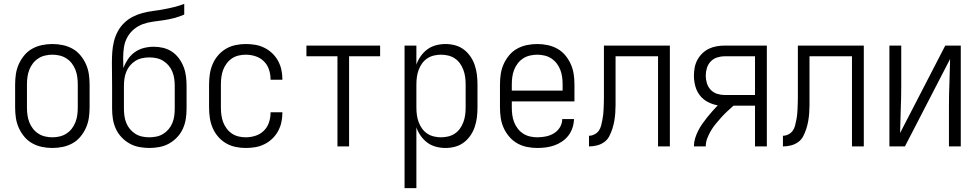

<svg xmlns="http://www.w3.org/2000/svg" viewBox="-20 -755 5040 990"><path d="M250 8Q223 8 196.5 2.5Q170 -3 146.5 -16Q123 -29 105.5 -50Q88 -71 77 -95.5Q66 -120 62 -146.5Q58 -173 58 -200V-320Q58 -347 62 -373.5Q66 -400 77 -424.5Q88 -449 105.5 -470Q123 -491 146.5 -504Q170 -517 196.5 -522.5Q223 -528 250 -528Q277 -528 303.5 -522.5Q330 -517 353.5 -504Q377 -491 394.5 -470Q412 -449 423 -424.5Q434 -400 438 -373.5Q442 -347 442 -320V-200Q442 -173 438 -146.5Q434 -120 423 -95.5Q412 -71 394.5 -50Q377 -29 353.5 -16Q330 -3 303.5 2.5Q277 8 250 8ZM250 -47Q269 -47 288 -51.5Q307 -56 323 -66.5Q339 -77 350.5 -92Q362 -107 369 -125Q376 -143 378.5 -162Q381 -181 381 -200V-320Q381 -339 378.5 -358Q376 -377 369 -395Q362 -413 350.5 -428Q339 -443 323 -453.5Q307 -464 288 -468.5Q269 -473 250 -473Q231 -473 212 -468.5Q193 -464 177 -453.5Q161 -443 149.5 -428Q138 -413 131 -395Q124 -377 121.5 -358Q119 -339 119 -320V-200Q119 -181 121.5 -162Q124 -143 131 -125Q138 -107 149.5 -92Q161 -77 177 -66.5Q193 -56 212 -51.5Q231 -47 250 -47Z M750 8Q724 8 697.5 3Q671 -2 648 -15Q625 -28 606.5 -47.5Q588 -67 577 -91.5Q566 -116 562 -142Q558 -168 558 -195V-312Q558 -342 557.5 -372Q557 -402 557 -432Q557 -460 559 -487.5Q561 -515 567.5 -541.5Q574 -568 587 -592.5Q600 -617 620 -636.5Q640 -656 664.5 -668.5Q689 -681 715.5 -688Q742 -695 769.5 -698.5Q797 -702 824 -707Q851 -712 877.5 -718.5Q904 -725 930 -735V-680Q905 -669 878.5 -662Q852 -655 825 -651Q798 -647 770.5 -643.5Q743 -640 717.5 -631Q692 -622 670.5 -604Q649 -586 636 -562Q623 -538 619 -510.5Q615 -483 615 -456Q615 -443 615.5 -430.5Q616 -418 616 -406V-404Q625 -428 639.5 -449.5Q654 -471 675 -486Q696 -501 721.5 -507.5Q747 -514 773 -514Q798 -514 822.5 -508Q847 -502 867.5 -488Q888 -474 903 -453.5Q918 -433 927 -409.5Q936 -386 939 -361Q942 -336 942 -312V-195Q942 -168 938 -142Q934 -116 923 -91.5Q912 -67 893.5 -47.5Q875 -28 852 -15Q829 -2 802.5 3Q776 8 750 8ZM750 -47Q769 -47 787.5 -51Q806 -55 822 -65Q838 -75 850 -89.5Q862 -104 869 -121.5Q876 -139 878.5 -157.5Q881 -176 881 -195V-312Q881 -330 878.5 -348.5Q876 -367 869 -384.5Q862 -402 850 -416.5Q838 -431 822 -441Q806 -451 787.5 -455Q769 -459 750 -459Q731 -459 712.5 -455Q694 -451 678 -441Q662 -431 650 -416.5Q638 -402 631 -384.5Q624 -367 621.5 -348.5Q619 -330 619 -312V-195Q619 -176 621.5 -157.5Q624 -139 631 -121.5Q638 -104 650 -89.5Q662 -75 678 -65Q694 -55 712.5 -51Q731 -47 750 -47Z M1247 8Q1221 8 1194.5 2.5Q1168 -3 1145 -16.5Q1122 -30 1104.5 -50.5Q1087 -71 1076.5 -95.5Q1066 -120 1062 -146.5Q1058 -173 1058 -200V-320Q1058 -347 1062 -373.5Q1066 -400 1076.5 -424.5Q1087 -449 1104.5 -469.5Q1122 -490 1145 -503.5Q1168 -517 1194.5 -522.5Q1221 -528 1247 -528Q1272 -528 1296 -524Q1320 -520 1342.5 -509Q1365 -498 1383 -481Q1401 -464 1413 -442.5Q1425 -421 1430.5 -397Q1436 -373 1436 -348V-344H1375V-347Q1375 -373 1366.5 -397.5Q1358 -422 1340 -439.5Q1322 -457 1297.5 -465Q1273 -473 1247 -473Q1228 -473 1209.5 -468.5Q1191 -464 1175.5 -453.5Q1160 -443 1148.5 -427.5Q1137 -412 1130.5 -394.5Q1124 -377 1121.5 -358Q1119 -339 1119 -320V-200Q1119 -181 1121.5 -162Q1124 -143 1130.5 -125.5Q1137 -108 1148.5 -92.5Q1160 -77 1175.5 -66.5Q1191 -56 1209.5 -51.5Q1228 -47 1247 -47Q1273 -47 1297.5 -55Q1322 -63 1340 -80.5Q1358 -98 1366.5 -122.5Q1375 -147 1375 -173V-176H1436V-172Q1436 -147 1430.5 -123Q1425 -99 1413 -77.5Q1401 -56 1383 -39Q1365 -22 1342.5 -11Q1320 0 1296 4Q1272 8 1247 8Z M1720 0V-465H1560V-520H1940V-465H1780V0Z M2066 215V-520H2127V-422Q2135 -445 2149.5 -465.5Q2164 -486 2183.5 -500.5Q2203 -515 2227.5 -521.5Q2252 -528 2277 -528Q2302 -528 2326.5 -521.5Q2351 -515 2371 -500Q2391 -485 2405.5 -464Q2420 -443 2428 -419Q2436 -395 2439 -370Q2442 -345 2442 -320V-200Q2442 -175 2439 -150Q2436 -125 2428 -101Q2420 -77 2405.5 -56Q2391 -35 2371 -20Q2351 -5 2326.5 1.5Q2302 8 2277 8Q2252 8 2227.5 1.5Q2203 -5 2183.5 -19.5Q2164 -34 2149.5 -54.5Q2135 -75 2127 -98V215ZM2254 -47Q2273 -47 2291.5 -51.5Q2310 -56 2325.5 -66.5Q2341 -77 2352 -92.5Q2363 -108 2369.5 -126Q2376 -144 2378.5 -162.5Q2381 -181 2381 -200V-320Q2381 -339 2378.5 -357.5Q2376 -376 2369.5 -394Q2363 -412 2352 -427.5Q2341 -443 2325.5 -453.5Q2310 -464 2291.5 -468.5Q2273 -473 2254 -473Q2235 -473 2216.5 -468.5Q2198 -464 2182.5 -453.5Q2167 -443 2156 -427.5Q2145 -412 2138.5 -394Q2132 -376 2129.5 -357.5Q2127 -339 2127 -320V-200Q2127 -181 2129.5 -162.5Q2132 -144 2138.5 -126Q2145 -108 2156 -92.5Q2167 -77 2182.5 -66.5Q2198 -56 2216.5 -51.5Q2235 -47 2254 -47Z M2750 8Q2723 8 2696.5 2.5Q2670 -3 2647 -16Q2624 -29 2606 -50Q2588 -71 2577 -95.5Q2566 -120 2562 -146.5Q2558 -173 2558 -200V-320Q2558 -347 2562 -373.5Q2566 -400 2577 -424.5Q2588 -449 2605.5 -470Q2623 -491 2646.5 -504Q2670 -517 2696.5 -522.5Q2723 -528 2750 -528Q2777 -528 2803.5 -522.5Q2830 -517 2853.5 -504Q2877 -491 2894.5 -470Q2912 -449 2923 -424.5Q2934 -400 2938 -373.5Q2942 -347 2942 -320V-232H2619V-200Q2619 -181 2621.5 -162Q2624 -143 2631 -125Q2638 -107 2649.5 -92Q2661 -77 2677 -66.5Q2693 -56 2712 -51.5Q2731 -47 2750 -47Q2772 -47 2794.5 -51.5Q2817 -56 2836 -67.5Q2855 -79 2867 -98.5Q2879 -118 2879 -141H2940Q2939 -118 2932 -96.5Q2925 -75 2911.5 -57Q2898 -39 2879 -26Q2860 -13 2839 -5.5Q2818 2 2795.5 5Q2773 8 2750 8ZM2619 -288H2881V-320Q2881 -339 2878.5 -358Q2876 -377 2869 -395Q2862 -413 2850.5 -428Q2839 -443 2823 -453.5Q2807 -464 2788 -468.5Q2769 -473 2750 -473Q2731 -473 2712 -468.5Q2693 -464 2677 -453.5Q2661 -443 2649.5 -428Q2638 -413 2631 -395Q2624 -377 2621.5 -358Q2619 -339 2619 -320Z M3373 0V-465H3154V-256Q3154 -235 3154 -214Q3154 -193 3152.5 -172.5Q3151 -152 3147.5 -131.5Q3144 -111 3137.5 -91Q3131 -71 3121.5 -52.5Q3112 -34 3095 -22Q3078 -10 3057.5 -5Q3037 0 3017 0V-55Q3031 -55 3045 -62Q3059 -69 3067.5 -81Q3076 -93 3079.5 -107.5Q3083 -122 3086 -136.5Q3089 -151 3090.5 -166Q3092 -181 3092.5 -195.5Q3093 -210 3093.5 -225Q3094 -240 3094 -255V-520H3434V0Z M3558 0Q3558 -21 3564 -41Q3570 -61 3579.5 -80Q3589 -99 3601 -116Q3613 -133 3626 -149.5Q3639 -166 3653 -181.5Q3667 -197 3681 -212Q3655 -216 3630 -229Q3605 -242 3588.5 -263.5Q3572 -285 3565 -311.5Q3558 -338 3558 -365Q3558 -386 3562 -407Q3566 -428 3576 -446.5Q3586 -465 3601.5 -480Q3617 -495 3636 -504Q3655 -513 3676 -516.5Q3697 -520 3718 -520H3934V0H3873V-210H3762Q3746 -196 3730 -181Q3714 -166 3699.5 -150Q3685 -134 3671 -117Q3657 -100 3646 -81.5Q3635 -63 3627 -42.5Q3619 -22 3619 0ZM3873 -265V-465H3718Q3698 -465 3678.5 -459Q3659 -453 3645 -438.5Q3631 -424 3625 -404.5Q3619 -385 3619 -365Q3619 -345 3625 -325.5Q3631 -306 3645 -291.5Q3659 -277 3678.5 -271Q3698 -265 3718 -265Z M4373 0V-465H4154V-256Q4154 -235 4154 -214Q4154 -193 4152.5 -172.5Q4151 -152 4147.5 -131.5Q4144 -111 4137.5 -91Q4131 -71 4121.5 -52.5Q4112 -34 4095 -22Q4078 -10 4057.5 -5Q4037 0 4017 0V-55Q4031 -55 4045 -62Q4059 -69 4067.5 -81Q4076 -93 4079.5 -107.5Q4083 -122 4086 -136.5Q4089 -151 4090.5 -166Q4092 -181 4092.5 -195.5Q4093 -210 4093.5 -225Q4094 -240 4094 -255V-520H4434V0Z M4566 0V-520H4627V-312Q4627 -251 4624.5 -190.5Q4622 -130 4621 -69L4854 -520H4934V0H4873V-208Q4873 -269 4875.5 -329.5Q4878 -390 4879 -451L4646 0Z"/></svg>

Font: Iosevka Term Curly Light
Style: Regular
Weight: 300
Designer: Belleve Invis
Foundry: Belleve Invis
Version: Version 32.3.0